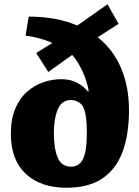

<svg xmlns="http://www.w3.org/2000/svg" viewBox="-20 -868 655 902"><path d="M292 14Q171 14 101 -51.5Q31 -117 31 -239Q31 -308 51.5 -357Q72 -406 106.5 -436.5Q141 -467 183 -481.5Q225 -496 268 -496Q309 -496 340 -480.5Q371 -465 393 -438L397 -439Q389 -487 366.5 -535Q344 -583 319 -610L207 -530L150 -619L226 -666Q199 -678 167.5 -687Q136 -696 100 -701L115 -790Q180 -790 237.5 -779.5Q295 -769 343 -748L485 -848L537 -756L439 -693Q512 -635 549 -547.5Q586 -460 586 -350Q586 -237 556 -155.5Q526 -74 461.5 -30Q397 14 292 14ZM314 -85Q352 -85 370 -121Q388 -157 388 -245Q388 -330 372 -363Q365 -379 348.5 -388.5Q332 -398 313 -398Q270 -398 251.5 -354Q233 -310 233 -244Q233 -170 251 -127.5Q269 -85 314 -85Z"/></svg>

Font: Literata 12pt ExtraBold
Style: Regular
Weight: 800
Designer: Latin by Veronika Burian and Jose Scaglione. Greek by Irene Vlachou. Cyrillic by Vera Evstafieva.
Foundry: TypeTogether
Version: Version 3.002